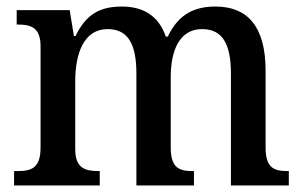

<svg xmlns="http://www.w3.org/2000/svg" viewBox="-20 -567 928 587"><path d="M23 0H285V-44H282C241 -44 210 -52 210 -111V-318C210 -403 236 -478 309 -478C374 -478 397 -428 397 -342V0H573V-44H570C528 -44 502 -53 502 -116V-331C502 -410 527 -478 598 -478C663 -478 686 -428 686 -342V0H863V-44H860C818 -44 792 -53 792 -116V-351C792 -488 735 -547 639 -547C576 -547 526 -525 493 -455H487C464 -522 414 -547 353 -547C287 -547 244 -525 211 -457H206L193 -536H31V-492H34C75 -492 104 -483 104 -425V-116C104 -53 76 -44 34 -44H23Z"/></svg>

Font: Noto Serif Devanagari SemiCondensed Medium
Style: Regular
Weight: 500
Width: 4
Designer: Universal Thirst, Indian Type Foundry and the Monotype Design Team
Foundry: Monotype Imaging Inc.
Version: Version 2.004